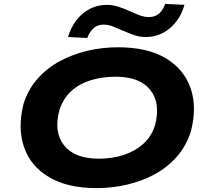

<svg xmlns="http://www.w3.org/2000/svg" viewBox="-20 -960 1074 991"><path d="M478 11Q329 11 233.5 -45.5Q138 -102 104 -200.5Q70 -299 102 -426Q126 -500 174.5 -554.5Q223 -609 289 -644.5Q355 -680 431.5 -698Q508 -716 589 -716Q740 -716 834.5 -660Q929 -604 963.5 -505.5Q998 -407 965 -281Q941 -206 892.5 -151Q844 -96 778.5 -60.5Q713 -25 635.5 -7Q558 11 478 11ZM490 -141Q559 -141 617.5 -160Q676 -179 718.5 -216.5Q761 -254 780 -313Q810 -427 756 -495.5Q702 -564 577 -564Q508 -564 449 -546Q390 -528 348.5 -490.5Q307 -453 287 -393Q256 -279 310.5 -210Q365 -141 490 -141ZM430 -764 331 -769Q346 -819 374.5 -856Q403 -893 443.5 -914Q484 -935 532 -935Q563 -935 594 -924.5Q625 -914 653 -901Q679 -889 702.5 -880.5Q726 -872 749 -872Q780 -872 800.5 -889.5Q821 -907 833 -940L932 -935Q911 -860 857 -814.5Q803 -769 732 -769Q699 -769 669 -780Q639 -791 609 -804Q584 -815 561 -824Q538 -833 514 -833Q484 -833 464 -815.5Q444 -798 430 -764Z"/></svg>

Font: Nunito Sans 7pt Expanded ExtraBold
Style: Italic
Weight: 800
Width: 7
Italic angle: -9°
Designer: Vernon Adams
Foundry: Vernon Adams
Version: Version 3.101;gftools[0.9.27]